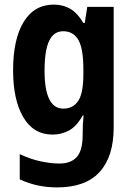

<svg xmlns="http://www.w3.org/2000/svg" viewBox="-20 -627 580 836"><path d="M215 -607Q253 -607 284.5 -589.5Q316 -572 343 -527H349L360 -597H475V-72Q475 54 414 121.5Q353 189 229 189Q185 189 145 180.5Q105 172 66 154V44Q112 66 157 75.5Q202 85 239 85Q289 85 314.5 56.5Q340 28 340 -41V-49Q340 -68 341 -87.5Q342 -107 344 -124H340Q313 -76 280 -58.5Q247 -41 209 -41Q126 -41 81.5 -116.5Q37 -192 37 -321Q37 -456 83 -531.5Q129 -607 215 -607ZM255 -491Q214 -491 194 -449Q174 -407 174 -319Q174 -154 256 -154Q298 -154 320.5 -187.5Q343 -221 343 -304V-325Q343 -416 321 -453.5Q299 -491 255 -491Z"/></svg>

Font: Noto Sans Tamil UI Condensed
Style: Bold
Weight: 700
Width: 3
Designer: Jelle Bosma - Monotype Design Team
Foundry: Monotype Imaging Inc.
Version: Version 2.004; ttfautohint (v1.8.4.7-5d5b)